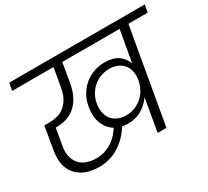

<svg xmlns="http://www.w3.org/2000/svg" viewBox="-144 -973 1309 1207"><g transform="rotate(-30 510.0 -369.0)"><path d="M727 -236Q701 -197 657.5 -170Q614 -143 552 -143Q529 -143 512 -147Q494 -116 468.5 -89Q443 -62 412 -41.5Q381 -21 343.5 -9.5Q306 2 264 2Q154 2 99.5 -60.5Q45 -123 65 -235L93 -397H131Q158 -397 185 -403.5Q212 -410 235.5 -427.5Q259 -445 277 -475Q295 -505 303 -553L326 -686H26L36 -740H1020L1010 -686H870L750 0H686ZM572 -194Q609 -194 638.5 -207Q668 -220 690 -240Q712 -260 725.5 -285.5Q739 -311 745 -337L749 -358Q752 -383 747 -409Q742 -435 727 -455Q712 -475 686 -488Q660 -501 622 -501Q591 -501 562.5 -491Q534 -481 510.5 -461.5Q487 -442 470 -414Q453 -386 447 -350Q441 -312 448 -283Q455 -254 472 -234.5Q489 -215 515 -204.5Q541 -194 572 -194ZM275 -54Q308 -54 336 -63Q364 -72 388 -87.5Q412 -103 430.5 -123.5Q449 -144 463 -166Q421 -192 401 -240.5Q381 -289 392 -355Q399 -401 420 -437.5Q441 -474 471.5 -499.5Q502 -525 540 -538Q578 -551 619 -551Q683 -550 718 -523.5Q753 -497 766 -458L806 -686H390L366 -546Q356 -489 334.5 -451Q313 -413 284.5 -390.5Q256 -368 222 -358.5Q188 -349 152 -349H148L127 -228Q113 -150 152 -102Q191 -54 275 -54Z"/></g></svg>

Font: SVN-Poppins Light
Style: Italic
Weight: 300
Italic angle: -10°
Designer: Ninad Kale (Devanagari), Jonny Pinhorn (Latin)
Foundry: Indian Type Foundry
Version: Version 3.002 2017; ttfautohint (v1.8.3)